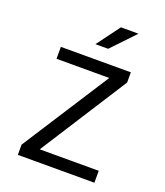

<svg xmlns="http://www.w3.org/2000/svg" viewBox="-165 -1039 989 1150"><g transform="rotate(20 330.0 -464.5)"><path d="M574 -76V0H86V-65L443 -620H107V-696H553V-631L198 -76ZM405 -929H517L377 -782H296Z"/></g></svg>

Font: Amiko
Style: Regular
Weight: 400
Designer: Pablo Impallari, Rodrigo Fuenzalida, Andres Torresi
Foundry: Impallari Type
Version: Version 1.001; ttfautohint (v1.3)